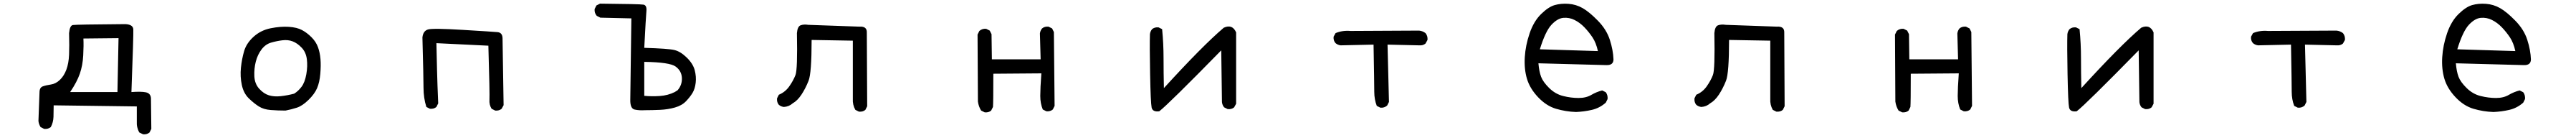

<svg xmlns="http://www.w3.org/2000/svg" viewBox="-20 -595 14040 750"><path d="M759.8 134.8 739.3 125Q723.6 97.7 725.6 64.5V-16.6L272.5 -22.5Q272.5 9.8 271.5 40Q270.5 70.3 256.8 95.7Q242.2 107.4 220.7 105.5L201.2 95.7Q191.4 80.1 189.5 62.5L195.3 -92.8Q195.3 -119.1 212.9 -125.5Q230.5 -131.8 257.3 -135.7Q284.2 -139.6 306.6 -161.1Q329.1 -182.6 341.8 -216.8Q354.5 -251 356.4 -297.9Q358.4 -344.7 356.4 -415Q360.4 -456.1 377 -459Q393.6 -461.9 663.1 -463.9Q705.1 -461.9 706.5 -435.5Q708 -409.2 696.3 -94.7Q749 -98.6 774.9 -93.3Q800.8 -87.9 802.7 -61.5L804.7 105.5L794.9 125Q781.2 136.7 759.8 134.8ZM620.1 -94.7 626 -387.7 434.6 -385.7Q436.5 -348.6 433.6 -293.9Q430.7 -239.3 415 -194.3Q399.4 -149.4 362.3 -94.7Z M1536.1 5.9Q1494.1 5.9 1455.6 2.9Q1417 0 1390.6 -16.6Q1364.3 -33.2 1335.9 -60.5Q1307.6 -87.9 1297.9 -133.3Q1288.1 -178.7 1293 -226.6Q1297.9 -274.4 1310.5 -317.4Q1323.2 -360.4 1362.3 -395.5Q1401.4 -430.7 1455.1 -441.4Q1508.8 -452.1 1553.7 -449.2Q1598.6 -446.3 1626 -431.6Q1653.3 -417 1677.7 -392.6Q1702.1 -368.2 1712.9 -338.9Q1723.6 -309.6 1726.6 -274.4Q1729.5 -239.3 1725.6 -193.4Q1721.7 -147.5 1708 -115.7Q1694.3 -84 1661.1 -51.8Q1627.9 -19.5 1597.7 -9.8Q1567.4 0 1536.1 5.9ZM1583 -85.9Q1605.5 -99.6 1623.5 -123.5Q1641.6 -147.5 1649.4 -191.4Q1657.2 -235.4 1652.3 -273.4Q1647.5 -311.5 1624 -335.9Q1600.6 -360.4 1575.2 -370.1Q1549.8 -379.9 1518.6 -376Q1487.3 -372.1 1457 -363.3Q1426.8 -354.5 1405.3 -326.2Q1383.8 -297.9 1374 -259.8Q1364.3 -221.7 1366.2 -180.7Q1368.2 -139.6 1392.6 -112.8Q1417 -85.9 1445.3 -77.1Q1473.6 -68.4 1509.8 -72.3Q1545.9 -76.2 1583 -85.9Z M2678.7 5.9 2659.2 -3.9Q2645.5 -25.4 2647.5 -53.7Q2649.4 -82 2641.6 -346.7L2358.4 -360.4Q2362.3 -180.7 2364.3 -131.3Q2366.2 -82 2368.2 -33.2L2358.4 -13.7Q2344.7 -2 2323.2 -3.9L2303.7 -13.7Q2288.1 -62.5 2288.1 -118.7Q2288.1 -174.8 2282.2 -391.6Q2286.1 -427.7 2313.5 -435.1Q2340.8 -442.4 2502.9 -432.6Q2665 -422.9 2691.4 -420.4Q2717.8 -418 2718.8 -387.7L2724.6 -23.4L2713.9 -3.9Q2700.2 7.8 2678.7 5.9Z M3495.1 3.9Q3463.9 5.9 3439 0.5Q3414.1 -4.9 3415 -52.7L3420.9 -495.1L3252 -499L3232.4 -508.8Q3218.8 -524.4 3220.7 -545.9L3230.5 -565.4L3250 -575.2Q3467.8 -573.2 3486.8 -569.8Q3505.9 -566.4 3502.9 -534.7Q3500 -502.9 3491.2 -335Q3622.1 -331.1 3655.3 -323.2Q3688.5 -315.4 3722.7 -282.2Q3756.8 -249 3766.1 -213.9Q3775.4 -178.7 3771.5 -145.5Q3767.6 -112.3 3754.4 -90.3Q3741.2 -68.4 3718.8 -44.9Q3696.3 -21.5 3658.2 -10.7Q3620.1 0 3577.1 2Q3534.2 3.9 3495.1 3.9ZM3657.2 -94.7 3672.9 -104.5Q3698.2 -133.8 3696.3 -171.9Q3694.3 -210 3662.1 -233.4Q3629.9 -256.8 3491.2 -258.8V-74.2Q3530.3 -70.3 3575.2 -73.2Q3620.1 -76.2 3657.2 -94.7Z M4661.1 11.7 4641.6 2Q4626 -25.4 4627.9 -58.6V-374L4403.3 -377.9Q4403.3 -198.2 4386.7 -156.2Q4370.1 -114.3 4348.1 -81.1Q4326.2 -47.9 4299.8 -33.2Q4280.3 -15.6 4252 -13.7Q4236.3 -15.6 4224.6 -25.4Q4212.9 -39.1 4214.8 -60.5L4224.6 -80.1Q4259.8 -94.7 4281.7 -126Q4303.7 -157.2 4315.4 -187.5Q4327.1 -217.8 4323.2 -415Q4326.2 -451.2 4343.3 -457.5Q4360.4 -463.9 4385.7 -460L4663.1 -450.2Q4705.1 -453.1 4704.1 -418.9L4706.1 -17.6L4696.3 2Q4682.6 13.7 4661.1 11.7Z M5346.7 15.6 5327.1 5.9Q5313.5 -15.6 5309.6 -43L5307.6 -407.2L5317.4 -426.8Q5333 -440.4 5354.5 -438.5L5374 -428.7L5383.8 -409.2L5385.7 -272.5H5651.4L5647.5 -413.1Q5649.4 -428.7 5659.2 -440.4Q5672.9 -452.1 5694.3 -450.2L5713.9 -440.4L5723.6 -420.9L5727.5 -19.5L5717.8 0Q5704.1 11.7 5682.6 9.8L5663.1 0Q5649.4 -33.2 5649.4 -73.7Q5649.4 -114.3 5655.3 -196.3L5393.6 -194.3Q5393.6 -33.2 5391.6 -13.7L5381.8 5.9Q5368.2 17.6 5346.7 15.6Z M6297.9 9.8Q6261.7 14.6 6256.3 -10.7Q6251 -36.1 6248 -192.4Q6245.1 -348.6 6247.1 -409.2Q6249 -424.8 6258.8 -436.5Q6272.5 -448.2 6293.9 -446.3L6313.5 -436.5Q6321.3 -358.4 6321.3 -278.3Q6321.3 -198.2 6323.2 -116.2Q6534.2 -346.7 6649.4 -444.3Q6696.3 -465.8 6716.8 -418.9V-31.2L6706.1 -11.7Q6692.4 0 6670.9 -2L6651.4 -11.7Q6641.6 -23.4 6639.6 -40L6635.7 -321.3Q6346.7 -27.3 6297.9 9.8Z M7502.9 -9.8 7483.4 -19.5Q7469.7 -54.7 7469.7 -96.2Q7469.7 -137.7 7465.8 -352.5L7286.1 -348.6Q7270.5 -350.6 7258.8 -360.4Q7246.1 -374 7248 -395.5L7258.8 -415Q7295.9 -430.7 7340.8 -426.8L7713.9 -428.7Q7733.4 -426.8 7749 -415Q7761.7 -399.4 7759.8 -377.9L7749 -358.4Q7735.4 -346.7 7713.9 -348.6L7542 -352.5L7549.8 -41L7540 -21.5Q7524.4 -7.8 7502.9 -9.8Z M8569.3 13.7Q8512.7 11.7 8460 -3.9Q8407.2 -19.5 8362.3 -66.9Q8317.4 -114.3 8301.8 -167Q8286.1 -219.7 8290 -284.2Q8293.9 -348.6 8316.4 -414.1Q8338.9 -479.5 8378.9 -518.6Q8418.9 -557.6 8453.1 -567.4Q8487.3 -577.1 8528.3 -574.2Q8569.3 -571.3 8605.5 -550.8Q8641.6 -530.3 8688.5 -482.4Q8735.4 -434.6 8753.4 -378.9Q8771.5 -323.2 8773.4 -272.5Q8773.4 -239.3 8733.4 -241.2L8364.3 -251Q8368.2 -206.1 8378.9 -177.7Q8389.6 -149.4 8422.9 -116.7Q8456.1 -84 8499 -73.2Q8542 -62.5 8583 -62.5Q8624 -62.5 8652.3 -79.1Q8680.7 -95.7 8711.9 -103.5L8731.4 -93.8Q8743.2 -78.1 8741.2 -56.6L8731.4 -37.1Q8698.2 -7.8 8656.2 2Q8614.3 11.7 8569.3 13.7ZM8688.5 -317.4Q8678.7 -362.3 8659.2 -391.6Q8639.6 -420.9 8615.2 -446.3Q8590.8 -471.7 8561.5 -486.3Q8532.2 -501 8500 -498Q8467.8 -495.1 8435.1 -460Q8402.3 -424.8 8372.1 -327.1Z M9661.1 11.7 9641.6 2Q9626 -25.4 9627.9 -58.6V-374L9403.3 -377.9Q9403.3 -198.2 9386.7 -156.2Q9370.1 -114.3 9348.1 -81.1Q9326.2 -47.9 9299.8 -33.2Q9280.3 -15.6 9252 -13.7Q9236.3 -15.6 9224.6 -25.4Q9212.9 -39.1 9214.8 -60.5L9224.6 -80.1Q9259.8 -94.7 9281.7 -126Q9303.7 -157.2 9315.4 -187.5Q9327.1 -217.8 9323.2 -415Q9326.2 -451.2 9343.3 -457.5Q9360.4 -463.9 9385.7 -460L9663.1 -450.2Q9705.1 -453.1 9704.1 -418.9L9706.1 -17.6L9696.3 2Q9682.6 13.7 9661.1 11.7Z M10346.7 15.6 10327.1 5.9Q10313.5 -15.6 10309.6 -43L10307.6 -407.2L10317.4 -426.8Q10333 -440.4 10354.5 -438.5L10374 -428.7L10383.8 -409.2L10385.7 -272.5H10651.4L10647.5 -413.1Q10649.4 -428.7 10659.2 -440.4Q10672.9 -452.1 10694.3 -450.2L10713.9 -440.4L10723.6 -420.9L10727.5 -19.5L10717.8 0Q10704.1 11.7 10682.6 9.8L10663.1 0Q10649.4 -33.2 10649.4 -73.7Q10649.4 -114.3 10655.3 -196.3L10393.6 -194.3Q10393.6 -33.2 10391.6 -13.7L10381.8 5.9Q10368.2 17.6 10346.7 15.6Z M11297.9 9.8Q11261.7 14.6 11256.3 -10.7Q11251 -36.1 11248 -192.4Q11245.1 -348.6 11247.1 -409.2Q11249 -424.8 11258.8 -436.5Q11272.5 -448.2 11293.9 -446.3L11313.5 -436.5Q11321.3 -358.4 11321.3 -278.3Q11321.3 -198.2 11323.2 -116.2Q11534.2 -346.7 11649.4 -444.3Q11696.3 -465.8 11716.8 -418.9V-31.2L11706.1 -11.7Q11692.4 0 11670.9 -2L11651.4 -11.7Q11641.6 -23.4 11639.6 -40L11635.7 -321.3Q11346.7 -27.3 11297.9 9.8Z M12502.9 -9.8 12483.4 -19.5Q12469.7 -54.7 12469.7 -96.2Q12469.7 -137.7 12465.8 -352.5L12286.1 -348.6Q12270.5 -350.6 12258.8 -360.4Q12246.1 -374 12248 -395.5L12258.8 -415Q12295.9 -430.7 12340.8 -426.8L12713.9 -428.7Q12733.4 -426.8 12749 -415Q12761.7 -399.4 12759.8 -377.9L12749 -358.4Q12735.4 -346.7 12713.9 -348.6L12542 -352.5L12549.8 -41L12540 -21.5Q12524.4 -7.8 12502.9 -9.8Z M13569.3 13.7Q13512.7 11.7 13460 -3.9Q13407.2 -19.5 13362.3 -66.9Q13317.4 -114.3 13301.8 -167Q13286.1 -219.7 13290 -284.2Q13293.9 -348.6 13316.4 -414.1Q13338.9 -479.5 13378.9 -518.6Q13418.9 -557.6 13453.1 -567.4Q13487.3 -577.1 13528.3 -574.2Q13569.3 -571.3 13605.5 -550.8Q13641.6 -530.3 13688.5 -482.4Q13735.4 -434.6 13753.4 -378.9Q13771.5 -323.2 13773.4 -272.5Q13773.4 -239.3 13733.4 -241.2L13364.3 -251Q13368.2 -206.1 13378.9 -177.7Q13389.6 -149.4 13422.9 -116.7Q13456.1 -84 13499 -73.2Q13542 -62.5 13583 -62.5Q13624 -62.5 13652.3 -79.1Q13680.7 -95.7 13711.9 -103.5L13731.4 -93.8Q13743.2 -78.1 13741.2 -56.6L13731.4 -37.1Q13698.2 -7.8 13656.2 2Q13614.3 11.7 13569.3 13.7ZM13688.5 -317.4Q13678.7 -362.3 13659.2 -391.6Q13639.6 -420.9 13615.2 -446.3Q13590.8 -471.7 13561.5 -486.3Q13532.2 -501 13500 -498Q13467.8 -495.1 13435.1 -460Q13402.3 -424.8 13372.1 -327.1Z"/></svg>

Font: JasonHandwriting2
Style: Regular
Weight: 400
Version: Version 1.05.10